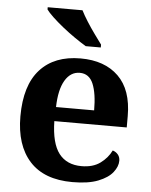

<svg xmlns="http://www.w3.org/2000/svg" viewBox="-54 -811 681 866"><g transform="rotate(5 286.0 -378.0)"><path d="M306.1 10Q178 10 112.4 -62.3Q46.9 -134.6 46.9 -265.2Q46.9 -405.7 111.8 -477.3Q176.8 -548.9 295 -548.9Q404.2 -548.9 466.6 -488Q529.1 -427.2 529.1 -308.2V-256.9H201.3Q203.3 -156.6 238.5 -110.9Q273.7 -65.2 341 -65.2Q392.4 -65.2 425.5 -89.3Q458.5 -113.4 475.3 -147.9Q489.3 -143.8 499.1 -132.5Q508.8 -121.1 508.8 -104.1Q508.8 -78.3 488.1 -51.8Q467.3 -25.3 422.8 -7.7Q378.3 10 306.1 10ZM375.9 -320.8Q375.9 -397.3 357.8 -440.6Q339.6 -483.9 297 -483.9Q255.4 -483.9 230.4 -442.1Q205.4 -400.4 203.3 -320.8ZM313 -606Q289.5 -620 261.3 -639.5Q233.1 -659 205.6 -681Q178.2 -703 157 -723Q135.8 -743 126.8 -756V-766H284.3Q295.3 -744 312.4 -717Q329.5 -690 348.3 -664Q367.1 -638 381.1 -619V-606Z"/></g></svg>

Font: Noto Serif Gurmukhi
Style: Regular
Weight: 400
Designer: Vaibhav Singh and the Monotype Design Team
Foundry: Monotype Imaging Inc.
Version: Version 2.003